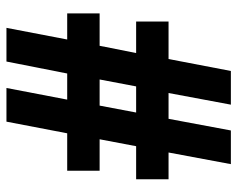

<svg xmlns="http://www.w3.org/2000/svg" viewBox="-92 -662 753 610"><g transform="rotate(-90 285.0 -356.5)"><path d="M445 -417H548V-520H465L502 -713H395L357 -520H274L311 -713H204L167 -520H48V-417H148L126 -301H21V-198H106L69 0H176L213 -198H295L258 0H365L403 -198H522V-301H422ZM233 -301 255 -417H338L316 -301Z"/></g></svg>

Font: Noto Sans Sinhala UI Condensed ExtraBold
Style: Regular
Weight: 800
Width: 3
Designer: Jelle Bosma - Monotype Design Team
Foundry: Monotype Imaging Inc.
Version: Version 2.006